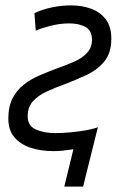

<svg xmlns="http://www.w3.org/2000/svg" viewBox="-20 -550 442 714"><path d="M219 144 253 5Q234 8 215.5 10Q197 12 180 12Q132 12 94 -0.5Q56 -13 33.5 -39.5Q11 -66 11 -109Q11 -154 27 -185Q43 -216 70 -236.5Q97 -257 129 -270.5Q161 -284 193 -296Q227 -308 256.5 -321Q286 -334 304 -353.5Q322 -373 322 -402Q322 -437 297.5 -450Q273 -463 238 -463Q203 -463 168 -454Q133 -445 113 -436L108 -501Q137 -515 173 -522.5Q209 -530 244 -530Q285 -530 319 -517.5Q353 -505 373.5 -478Q394 -451 394 -406Q394 -353 368 -321.5Q342 -290 302.5 -271.5Q263 -253 221 -237Q185 -224 153.5 -209.5Q122 -195 102.5 -173.5Q83 -152 83 -117Q83 -82 113.5 -68.5Q144 -55 185 -55Q212 -55 243.5 -58Q275 -61 302.5 -66Q330 -71 344 -77L289 144Z"/></svg>

Font: Ubuntu Sans
Style: Italic
Weight: 400
Italic angle: -13.5°
Designer: Dalton Maag Ltd
Foundry: Dalton Maag Ltd
Version: Version 1.006